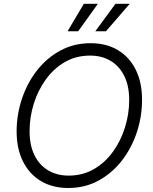

<svg xmlns="http://www.w3.org/2000/svg" viewBox="-20 -961 789 992"><path d="M332.5 10.3Q251 10.3 191.2 -25.6Q131.3 -61.5 98.6 -127.2Q65.9 -192.9 65.9 -281.7Q65.9 -367.7 92.8 -449Q119.6 -530.3 169.9 -595.5Q220.2 -660.6 290.8 -699.2Q361.3 -737.8 448.2 -737.8Q529.8 -737.8 589.4 -701.9Q648.9 -666 681.4 -600.6Q713.9 -535.2 713.9 -445.8Q713.9 -359.9 687.3 -278.6Q660.6 -197.3 610.4 -132.1Q560.1 -66.9 489.7 -28.3Q419.4 10.3 332.5 10.3ZM335 -53.7Q407.2 -53.7 465.1 -87.2Q522.9 -120.6 563.5 -177Q604 -233.4 625.7 -302.7Q647.5 -372.1 647.5 -443.8Q647.5 -517.1 622.1 -568.4Q596.7 -619.6 551.3 -646.7Q505.9 -673.8 445.8 -673.8Q373 -673.8 315.2 -640.4Q257.3 -606.9 216.6 -550.3Q175.8 -493.7 154.3 -424.3Q132.8 -355 132.8 -283.2Q132.8 -210.9 158 -159.4Q183.1 -107.9 228.8 -80.8Q274.4 -53.7 335 -53.7ZM383.8 -799.3H329.1L413.1 -941.4H485.8ZM527.3 -799.3H472.2L576.7 -941.4H650.4Z"/></svg>

Font: Inter 20pt Light
Style: Italic
Weight: 300
Italic angle: -9.3988°
Version: Version 4.001;git-66647c0bb